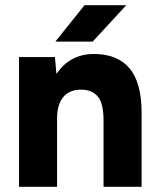

<svg xmlns="http://www.w3.org/2000/svg" viewBox="-20 -720 611 740"><path d="M53.3 -500H191.7L200 -408V0H53.3ZM379.1 -256H525.8V0H379.1ZM296.8 -374.4Q249.7 -375.8 224.8 -347.2Q200 -318.5 200 -263.5H154.3Q154.3 -341.3 177.7 -397.3Q201.1 -453.2 243.4 -482.6Q285.7 -512 341.1 -512Q433.1 -512 479.6 -456.2Q526.1 -400.4 525.8 -284.1V-256H379.1Q379.1 -319 358.3 -346Q337.5 -372.9 296.8 -374.4ZM305.8 -700H466.7L337.2 -559.6H193.3Z"/></svg>

Font: Oak Sans Light
Style: Regular
Weight: 400
Designer: Erik Kennedy, Walven
Foundry: Erik Kennedy, Walven
Version: Version 1.100;Glyphs 3.1.2 (3151)